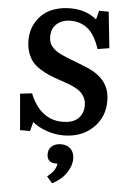

<svg xmlns="http://www.w3.org/2000/svg" viewBox="-64 -760 729 1099"><g transform="rotate(5 300.0 -210.5)"><path d="M317.9 14.2Q267.1 14.2 218.8 -3.4Q170.4 -21 140.1 -46.9L126 5.9H68.8L50.8 -202.1L119.1 -210Q146.5 -139.2 194.1 -101.1Q241.7 -63 305.2 -63Q367.2 -63 396.5 -92.5Q425.8 -122.1 425.8 -167Q425.8 -189.5 417.7 -207.5Q409.7 -225.6 397.7 -238Q385.7 -250.5 364.5 -262Q343.3 -273.4 324 -280.8Q304.7 -288.1 274.9 -297.9Q235.8 -311 209.5 -322Q183.1 -333 154.8 -351.1Q126.5 -369.1 109.9 -389.9Q93.3 -410.6 82.5 -441.7Q71.8 -472.7 71.8 -511.2Q71.8 -541.5 79.8 -570.1Q87.9 -598.6 105.5 -625Q123 -651.4 148.4 -670.9Q173.8 -690.4 211.9 -702.1Q250 -713.9 295.9 -713.9Q386.2 -713.9 446.8 -663.1L460 -713.9H515.1L537.1 -505.9L470.2 -495.1Q444.3 -574.7 402.8 -608.9Q361.3 -643.1 304.2 -643.1Q255.4 -643.1 224.6 -616.7Q193.8 -590.3 193.8 -543Q193.8 -525.4 198.2 -511.2Q202.6 -497.1 212.6 -485.6Q222.7 -474.1 233.4 -465.6Q244.1 -457 262.2 -448.2Q280.3 -439.5 295.2 -433.3Q310.1 -427.2 333 -418.5Q342.3 -415 347.2 -413.1Q424.8 -383.8 452.1 -368.2Q523.9 -328.6 543.5 -263.7Q551.8 -235.4 551.8 -202.1Q551.8 -109.4 486.6 -47.6Q421.4 14.2 317.9 14.2ZM277.8 293 246.1 255.9Q272 235.4 283.9 217.8Q295.9 200.2 298.8 178.2H288.1Q262.2 178.2 250 164.8Q237.8 151.4 237.8 128.9Q237.8 99.1 258.1 82.5Q278.3 65.9 310.1 65.9Q345.7 65.9 366 86.7Q386.2 107.4 386.2 143.1Q386.2 183.1 358.4 224.6Q330.6 266.1 277.8 293Z"/></g></svg>

Font: Literata Book SemiBold
Style: Regular
Weight: 600
Designer: Latin by Veronika Burian and Jose Scaglione. Greek by Irene Vlachou. Cyrillic by Vera Evstafieva
Foundry: TypeTogether
Version: Version 2.003;PS 002.003;hotconv 1.0.88;makeotf.lib2.5.64775